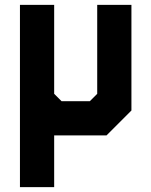

<svg xmlns="http://www.w3.org/2000/svg" viewBox="-20 -560 626 794"><path d="M62.5 214V-540H204V-172L234.5 -141.5H351.5L382 -172V-540H523.5V-103L420.5 0H204V214Z"/></svg>

Font: Tourney Expanded Black
Style: Regular
Weight: 900
Width: 7
Designer: Tyler Finck
Foundry: Etcetera Type Co
Version: Version 1.010; ttfautohint (v1.8.3)